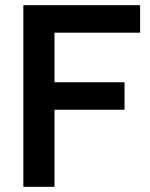

<svg xmlns="http://www.w3.org/2000/svg" viewBox="-20 -720 580 740"><path d="M70 -700H520V-594H190V-403H460V-297H190V0H70Z"/></svg>

Font: Retni Sans
Style: Bold
Weight: 700
Designer: Vitaly Kuzmin
Foundry: ParaType Ltd.
Version: Version 1.00;March 2, 2019;FontCreator 11.5.0.2425 64-bit; t